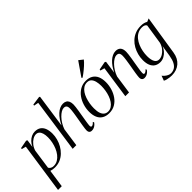

<svg xmlns="http://www.w3.org/2000/svg" viewBox="-38 -1580 2596 2596"><g transform="rotate(-45 1260.0 -282.0)"><path d="M-1 253 104.5 -468 43 -484 46 -500.5 165 -523 181.5 -513 165.5 -403Q183 -441.5 209.8 -469.5Q236.5 -497.5 268.5 -512.8Q300.5 -528 333.5 -528Q387 -528 420.5 -504Q454 -480 469.5 -437.2Q485 -394.5 485 -338Q485 -289.5 471.8 -239.8Q458.5 -190 433.2 -145.5Q408 -101 371.5 -65.8Q335 -30.5 288.2 -10.5Q241.5 9.5 185.5 9.5Q165 9.5 145 6.2Q125 3 107.5 -2.5L70.5 253ZM115.5 -55.5Q124.5 -38.5 142.5 -27.5Q160.5 -16.5 188.5 -16.5Q230.5 -16.5 264.8 -36.8Q299 -57 325.5 -91Q352 -125 369.8 -167.5Q387.5 -210 396.8 -256Q406 -302 406 -345Q406 -391.5 396.2 -424Q386.5 -456.5 367.2 -473.8Q348 -491 319.5 -491Q289 -491 256.2 -471.5Q223.5 -452 196.5 -418Q169.5 -384 156.5 -339.5Z M890.5 10.5Q875 10.5 863.8 4.8Q852.5 -1 846.5 -13.2Q840.5 -25.5 840.5 -46Q840.5 -57.5 843 -77.2Q845.5 -97 849.5 -122.2Q853.5 -147.5 858.2 -175.8Q863 -204 868 -232.5Q872.5 -258.5 876.8 -284.2Q881 -310 884.5 -333.8Q888 -357.5 890 -377.8Q892 -398 892 -412.5Q892 -435.5 886.2 -449.8Q880.5 -464 868.8 -470.8Q857 -477.5 838.5 -477.5Q815 -477.5 786.8 -461Q758.5 -444.5 730 -415Q701.5 -385.5 677.8 -347Q654 -308.5 639.5 -265.5L601.5 0H532L642 -769L576 -782L579 -799L707.5 -817L717.5 -808L649 -330.5Q669.5 -373 694.2 -408.8Q719 -444.5 747.5 -470.8Q776 -497 806.8 -511.2Q837.5 -525.5 870 -525.5Q900.5 -525.5 921.5 -513.5Q942.5 -501.5 953.2 -477.2Q964 -453 964 -415.5Q964 -398.5 960.2 -368.8Q956.5 -339 950.8 -302.8Q945 -266.5 938.5 -230Q934.5 -204.5 930.2 -179.2Q926 -154 922.2 -131Q918.5 -108 916.2 -90.2Q914 -72.5 913.5 -62Q913.5 -47 917.5 -39.8Q921.5 -32.5 931.5 -32.5Q941.5 -32.5 953.8 -40Q966 -47.5 981.5 -65L990.5 -48.5Q981.5 -34 966.8 -20.5Q952 -7 933 1.8Q914 10.5 890.5 10.5Z M1306.5 -525.5Q1366 -525.5 1406.2 -501.2Q1446.5 -477 1467 -431.2Q1487.5 -385.5 1487.5 -320Q1487.5 -259.5 1470 -200.8Q1452.5 -142 1419 -94.2Q1385.5 -46.5 1336.5 -18.2Q1287.5 10 1224.5 10Q1164.5 10 1123.8 -14.8Q1083 -39.5 1063 -85.5Q1043 -131.5 1043 -196Q1043 -257 1061 -315.8Q1079 -374.5 1113.2 -422Q1147.5 -469.5 1196.5 -497.5Q1245.5 -525.5 1306.5 -525.5ZM1303.5 -499Q1266.5 -499 1237.2 -480Q1208 -461 1186.2 -428.8Q1164.5 -396.5 1150.5 -355.8Q1136.5 -315 1129.2 -270.5Q1122 -226 1122 -183Q1122 -124 1135.5 -87.2Q1149 -50.5 1173 -33.5Q1197 -16.5 1228 -16.5Q1264 -16.5 1293.2 -35.5Q1322.5 -54.5 1344 -86.2Q1365.5 -118 1379.8 -158.2Q1394 -198.5 1401 -242.2Q1408 -286 1408 -328Q1408 -375 1398.2 -413.5Q1388.5 -452 1366 -475.5Q1343.5 -499 1303.5 -499ZM1294 -595 1432 -794.5 1492.5 -747Q1481.5 -733 1466.2 -716.8Q1451 -700.5 1432 -683.5Q1413 -666.5 1392.5 -649.5Q1372 -632.5 1350.2 -616Q1328.5 -599.5 1306.5 -585Z M1657.5 -331.5Q1678 -374 1703 -409.5Q1728 -445 1756.2 -471Q1784.5 -497 1815 -511.2Q1845.5 -525.5 1877 -525.5Q1923 -525.5 1947.5 -498.5Q1972 -471.5 1972 -416Q1972 -399 1968.2 -369Q1964.5 -339 1958.8 -302.8Q1953 -266.5 1946.5 -230Q1941 -196.5 1935.5 -163.5Q1930 -130.5 1926.2 -104Q1922.5 -77.5 1922.5 -62Q1922.5 -47 1926 -39.8Q1929.5 -32.5 1939 -32.5Q1949 -32.5 1961.2 -39.8Q1973.5 -47 1988.5 -64L1997.5 -48Q1988.5 -33.5 1973.8 -20Q1959 -6.5 1940 2Q1921 10.5 1898 10.5Q1884 10.5 1872.5 4.8Q1861 -1 1854.5 -13.2Q1848 -25.5 1848 -46Q1848.5 -57.5 1850.8 -77.2Q1853 -97 1857 -122.2Q1861 -147.5 1866 -175.8Q1871 -204 1876 -232.5Q1880 -258.5 1884.5 -284.2Q1889 -310 1892.2 -333.8Q1895.5 -357.5 1897.5 -377.8Q1899.5 -398 1899.5 -412.5Q1899.5 -435.5 1894 -449.8Q1888.5 -464 1876.8 -470.8Q1865 -477.5 1845.5 -477.5Q1823 -477.5 1794.8 -461Q1766.5 -444.5 1738.2 -415Q1710 -385.5 1686.2 -347.5Q1662.5 -309.5 1648 -266.5L1609.5 0H1538.5L1606 -466.5L1545.5 -483.5L1548.5 -500.5L1667 -523L1683 -513Z M2416.5 43.5Q2409 93 2389 130.8Q2369 168.5 2338.5 194.5Q2308 220.5 2268.8 234Q2229.5 247.5 2184 247.5Q2166.5 247.5 2141.5 244.8Q2116.5 242 2093 235.8Q2069.5 229.5 2055 220.5L2081 150.5Q2092 166 2110.5 181.8Q2129 197.5 2151 208Q2173 218.5 2194.5 218.5Q2232.5 218.5 2263.5 200.5Q2294.5 182.5 2315.8 142.2Q2337 102 2348 35.5L2372.5 -120.5Q2359.5 -86.5 2333.2 -56.5Q2307 -26.5 2272.8 -8Q2238.5 10.5 2200 10.5Q2154 10.5 2120.2 -10.2Q2086.5 -31 2068.2 -72.8Q2050 -114.5 2050 -177.5Q2050 -227.5 2063 -277.2Q2076 -327 2101 -371.8Q2126 -416.5 2163 -451Q2200 -485.5 2248.5 -505.5Q2297 -525.5 2356.5 -525.5Q2392 -525.5 2415.5 -519.2Q2439 -513 2458.5 -501L2505 -520.5ZM2424 -466.5Q2416.5 -482.5 2398.8 -491Q2381 -499.5 2354 -499.5Q2308.5 -499.5 2272 -480.2Q2235.5 -461 2208.8 -427.8Q2182 -394.5 2164.2 -352.5Q2146.5 -310.5 2137.8 -264.5Q2129 -218.5 2129 -174.5Q2129 -136 2135 -108.2Q2141 -80.5 2152 -62.2Q2163 -44 2178.8 -35.2Q2194.5 -26.5 2214.5 -26.5Q2247.5 -26.5 2281.2 -46.5Q2315 -66.5 2341.8 -101.2Q2368.5 -136 2380 -180.5Z"/></g></svg>

Font: Merriweather 120pt Light
Style: Italic
Weight: 300
Italic angle: -7.8°
Version: Version 2.101